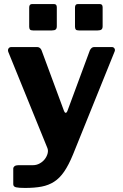

<svg xmlns="http://www.w3.org/2000/svg" viewBox="-20 -762 606 947"><path d="M260.2 -726.3V-632.5Q260.2 -621.2 254.7 -616.6Q249.1 -611.9 236.1 -611.9H142.9Q131.6 -611.9 127.8 -616.4Q124 -620.9 124 -630.5V-724.9Q124 -742 138 -742H246.3Q260.2 -742 260.2 -726.3ZM486.2 -726.3V-632.5Q486.2 -621.2 480.6 -616.6Q475 -611.9 462 -611.9H368.8Q357.5 -611.9 353.7 -616.4Q349.9 -620.9 349.9 -630.5V-724.9Q349.9 -742 363.9 -742H472.2Q486.2 -742 486.2 -726.3ZM103.7 165Q73.3 165 59.4 161.9Q45.4 158.7 45.4 146.4V69.5Q45.4 63.2 51.3 58Q57.1 52.8 73.7 52.8H141.6Q160.6 52.8 176.1 44Q191.7 35.3 201.5 22.2Q211.3 9.1 215 -5.7Q218.6 -20.6 213.4 -32.7L20.9 -505.9Q17.5 -515.2 21.8 -522.6Q26.2 -530 36.7 -530H163.2Q171 -530 176.9 -525.3Q182.7 -520.6 185.2 -513.4L295.7 -214.8Q299 -205.8 304 -205.6Q309 -205.4 313 -216L423.2 -513.7Q426.6 -520.6 431.8 -525.3Q437 -530 444.6 -530H530.7Q540.7 -530 544.8 -522.7Q549 -515.4 544.8 -506.7L340.1 0Q318.7 52.1 296.5 84.4Q274.3 116.8 247.1 134.2Q220 151.7 185.3 158.4Q150.5 165 103.7 165Z"/></svg>

Font: Libre Franklin Thin
Style: Regular
Weight: 100
Designer: Pablo Impallari, Rodrigo Fuenzalida, Nhung Nguyen
Foundry: Impallari Type
Version: Version 3.000